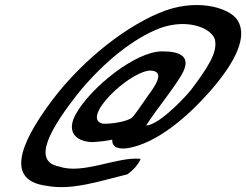

<svg xmlns="http://www.w3.org/2000/svg" viewBox="-20 -615 987 770"><path d="M190 -214C47 -24 11 110 166 130C268 150 380 111 491 84C515 67 537 42 544 22C452 12 312 86 218 53C106 33 179 -99 305 -255C396 -363 512 -461 624 -503C736 -542 829 -501 842 -456C853 -405 815 -346 745 -253C703 -203 611 -112 566 -112C609 -179 693 -280 716 -330C744 -392 697 -409 630 -409C523 -409 344 -264 285 -159C246 -91 278 -48 350 -45C382 -47 408 -50 430 -55C429 -26 451 -15 494 -21C607 -41 725 -140 818 -244C933 -374 967 -467 937 -526C914 -579 786 -622 647 -574C495 -520 312 -376 190 -214ZM393 -119C301 -138 491 -324 580 -332C636 -332 617 -289 574 -232C544 -188 516 -148 509 -143C491 -128 427 -117 393 -119Z"/></svg>

Font: Snowfall
Style: SuperObl
Weight: 400
Designer: Jasper
Foundry: Cannot Into Space Fonts
Version: Version 0.9